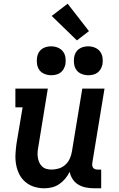

<svg xmlns="http://www.w3.org/2000/svg" viewBox="-20 -1008 640 1036"><path d="M219 8Q190 8 163.5 -0.5Q137 -9 116.5 -26.5Q96 -44 84 -68Q72 -92 67 -119.5Q62 -147 63.5 -175.5Q65 -204 69 -233L102 -429H63V-530H238L187 -217Q184 -202 183 -187.5Q182 -173 184 -159Q186 -145 191.5 -132.5Q197 -120 206.5 -110.5Q216 -101 229.5 -97Q243 -93 258 -93Q278 -93 297.5 -99Q317 -105 332.5 -119Q348 -133 356.5 -152Q365 -171 368 -190L424 -530H544L478 -129Q477 -121 478 -114Q479 -107 483 -102Q487 -97 493.5 -95Q500 -93 508 -93H526V8H491Q468 8 445.5 4Q423 0 404 -11Q385 -22 372.5 -40.5Q360 -59 356 -81Q346 -61 332 -44Q318 -27 299.5 -14.5Q281 -2 260 3Q239 8 219 8ZM456 -602Q438 -602 420.5 -609Q403 -616 393 -629.5Q383 -643 380 -661.5Q377 -680 380 -699Q382 -712 388.5 -724Q395 -736 406.5 -744Q418 -752 431 -755Q444 -758 456 -758Q475 -758 492 -751Q509 -744 519.5 -730.5Q530 -717 533 -698.5Q536 -680 533 -661Q530 -648 523.5 -636Q517 -624 506 -616Q495 -608 482 -605Q469 -602 456 -602ZM256 -602Q238 -602 220.5 -609Q203 -616 193 -629.5Q183 -643 180 -661.5Q177 -680 180 -699Q182 -712 188.5 -724Q195 -736 206.5 -744Q218 -752 231 -755Q244 -758 256 -758Q275 -758 292 -751Q309 -744 319.5 -730.5Q330 -717 333 -698.5Q336 -680 333 -661Q330 -648 323.5 -636Q317 -624 306 -616Q295 -608 282 -605Q269 -602 256 -602ZM395 -790 259 -922 345 -988 460 -840Z"/></svg>

Font: Iosevka Slab Extended
Style: Bold Italic
Weight: 700
Width: 7
Italic angle: -9°
Monospace: yes
Designer: Belleve Invis
Foundry: Belleve Invis
Version: Version 11.1.0; ttfautohint (v1.8.3)